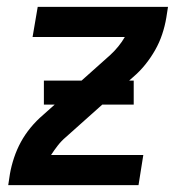

<svg xmlns="http://www.w3.org/2000/svg" viewBox="-20 -540 540 560"><path d="M4 0 9 -33Q13 -56 21 -80Q29 -104 41 -126Q53 -148 69.5 -168Q86 -188 106 -205L302 -380Q314 -391 325 -404.5Q336 -418 344 -432H75L90 -520H470L465 -488Q461 -464 453 -440Q445 -416 432.5 -394Q420 -372 404 -352Q388 -332 368 -315L172 -140Q159 -129 148.5 -115.5Q138 -102 129 -88H398L384 0ZM370 -235H108V-305H370Z"/></svg>

Font: Iosevka Term Curly SmBd Obl
Style: Regular
Weight: 600
Italic angle: -9°
Designer: Belleve Invis
Foundry: Belleve Invis
Version: Version 32.3.0